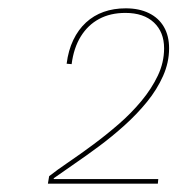

<svg xmlns="http://www.w3.org/2000/svg" viewBox="-20 -929 426 461"><path d="M95 -488 98 -506Q117 -521 145 -540Q173 -559 204 -582Q235 -605 265 -631Q295 -657 319.5 -686.5Q344 -716 359 -747.5Q374 -779 374 -813Q374 -852 349.5 -875Q325 -898 281 -898Q245 -898 218 -883.5Q191 -869 174 -841.5Q157 -814 152 -775L140 -776Q144 -808 156 -833Q168 -858 186.5 -875Q205 -892 229 -900.5Q253 -909 282 -909Q314 -909 337.5 -897.5Q361 -886 373.5 -864.5Q386 -843 386 -813Q386 -779 371.5 -746.5Q357 -714 333 -684.5Q309 -655 279 -628Q249 -601 218 -578Q187 -555 158.5 -535.5Q130 -516 109 -501V-499H360L359 -488Z"/></svg>

Font: Hanken Grotesk Thin
Style: Italic
Weight: 250
Italic angle: -8°
Designer: Alfredo Marco Pradil
Foundry: Hanken Design Co.
Version: Version 3.013